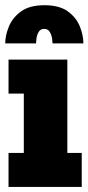

<svg xmlns="http://www.w3.org/2000/svg" viewBox="-24 -734 347 754"><path d="M9.5 0V-133.5H69.5V-366.5H9.5V-500H240.5V-133.5H297V0ZM150.5 -713.5Q209.5 -713.5 242.8 -689Q276 -664.5 289.8 -629.5Q303.5 -594.5 303.5 -563.5H182.5Q182.5 -569 180.5 -582.8Q178.5 -596.5 171.5 -608.5Q164.5 -620.5 149.5 -620.5Q134.5 -620.5 127.8 -608.5Q121 -596.5 119.2 -582.8Q117.5 -569 117.5 -563.5H-3.5Q-3.5 -594.5 10.8 -629.5Q25 -664.5 58.5 -689Q92 -713.5 150.5 -713.5Z"/></svg>

Font: Trispace Condensed ExtraBold
Style: Regular
Weight: 800
Width: 3
Designer: Tyler Finck
Foundry: Etcetera Type Company
Version: Version 1.210; ttfautohint (v1.8.3)